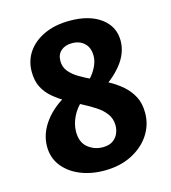

<svg xmlns="http://www.w3.org/2000/svg" viewBox="-103 -751 753 844"><g transform="rotate(-15 274.0 -329.0)"><path d="M269 9Q208 9 159 -11.5Q110 -32 81 -69.5Q52 -107 52 -158Q52 -218 92.5 -271.5Q133 -325 204 -360L256 -316Q225 -290 208.5 -255.5Q192 -221 192 -188Q192 -139 221.5 -115.5Q251 -92 289 -92Q317 -92 334 -103.5Q351 -115 359 -133Q367 -151 367 -170Q367 -200 351 -222.5Q335 -245 308.5 -262.5Q282 -280 251 -296Q220 -312 188 -330Q156 -348 129.5 -370Q103 -392 87.5 -421.5Q72 -451 72 -493Q72 -543 98.5 -582Q125 -621 174.5 -644Q224 -667 291 -667Q380 -667 432.5 -628Q485 -589 485 -525Q485 -468 444.5 -417.5Q404 -367 340 -332L283 -373Q303 -388 318.5 -407Q334 -426 343.5 -448Q353 -470 353 -491Q353 -528 331.5 -548.5Q310 -569 275 -569Q244 -569 225 -552.5Q206 -536 206 -506Q206 -479 222 -459Q238 -439 265 -423Q292 -407 324 -392Q356 -377 388.5 -359.5Q421 -342 447.5 -319Q474 -296 490.5 -265Q507 -234 507 -190Q507 -136 477.5 -91Q448 -46 394.5 -18.5Q341 9 269 9Z"/></g></svg>

Font: Ysabeau Infant ExtraBold
Style: Regular
Weight: 800
Designer: Christian Thalmann (Catharsis Fonts)
Version: Version 2.001;gftools[0.9.30]; featfreeze: ss01,ss02,lnum